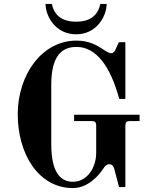

<svg xmlns="http://www.w3.org/2000/svg" viewBox="-20 -936 760 974"><path d="M211 -916C211 -856 260 -762 366 -762C472 -762 521 -856 521 -916H489C477 -860 440 -826 366 -826C292 -826 255 -860 243 -916ZM70 -356C70 -157 174 18 350 18C426 18 481 -45 505 -82C513 -95 522 -103 536 -103C549 -103 557 -90 560 -78L584 13H616V-298C616 -316 622 -322 640 -322H688V-354H356V-322H444C462 -322 468 -316 468 -298V-161C468 -85 422 -14 350 -14C286 -14 240 -62 240 -206V-506C240 -650 292 -698 368 -698C468 -698 540 -600 585 -434H616V-722H583L566 -685C561 -674 555 -666 544 -666C535 -666 524 -672 510 -681C470 -708 431 -730 368 -730C192 -730 70 -556 70 -356Z"/></svg>

Font: Old Standard
Style: Bold
Weight: 700
Designer: Alexey Kryukov <alexios@thessalonica.org.ru>
Version: Version 2.0.2